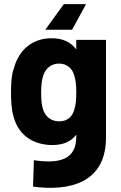

<svg xmlns="http://www.w3.org/2000/svg" viewBox="-20 -706 583 924"><path d="M232 -8C288 -8 324 -27 347 -58V-47C347 60 269 84 143 65L139 192C314 216 490 174 490 -43V-514H347V-468C322 -502 284 -522 228 -522C137 -522 72 -467 48 -381C35 -348 33 -302 33 -260C33 -224 35 -179 45 -146C72 -42 156 -8 232 -8ZM178 -259C178 -294 181 -321 188 -342C199 -375 224 -400 264 -400C303 -400 330 -375 338 -340C344 -321 347 -301 347 -260C347 -221 344 -200 338 -180C330 -148 307 -122 265 -122C224 -122 197 -147 187 -180C181 -198 178 -225 178 -259ZM198 -563H327L394 -686H287Z"/></svg>

Font: Vanilla Cream Black
Style: Regular
Weight: 900
Designer: Jeremy Tribby, Jinavaṁso
Foundry: Tribby Type
Version: Version 1.422;Glyphs 3.1.2 (3151)